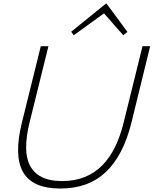

<svg xmlns="http://www.w3.org/2000/svg" viewBox="-20 -1076 885 1106"><path d="M714 -892 690 -873 579 -999 576 -997 405 -873 390 -893 591 -1056 594 -1055ZM845 -810 737 -369Q690 -180 589.5 -85Q489 10 328 10Q167 10 113 -84.5Q59 -179 106 -369L215 -810H259L149 -365Q131 -290 130.5 -228.5Q130 -167 152 -123.5Q174 -80 219.5 -56.5Q265 -33 338 -33Q411 -33 468.5 -56.5Q526 -80 569 -123.5Q612 -167 642 -228Q672 -289 691 -365L801 -810Z"/></svg>

Font: TypoPRO Sinkin Sans
Style: 200 X Light Italic
Weight: 200
Italic angle: -112°
Designer: Keith Bates
Foundry: K-Type
Version: Sinkin Sans (version 1.0)  by Keith Bates   •   © 2014   www